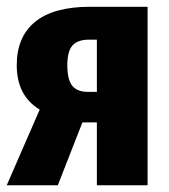

<svg xmlns="http://www.w3.org/2000/svg" viewBox="-20 -551 503 571"><path d="M247.1 -530.8H418.9V0H268.1V-187H225.1L151.9 0H0L98.1 -225.1Q29.8 -266.1 29.8 -356.9Q29.8 -441.9 84.7 -486.3Q139.6 -530.8 247.1 -530.8ZM241.2 -277.8H268.1V-433.1H245.1Q210.9 -433.1 195.6 -415.8Q180.2 -398.4 180.2 -356.9Q180.2 -314.5 194.8 -296.1Q209.5 -277.8 241.2 -277.8Z"/></svg>

Font: Fira Sans Compressed
Style: Bold
Weight: 700
Width: 1
Designer: Carrois Corporate & Edenspiekermann AG
Foundry: Carrois Corporate GbR & Edenspiekermann AG
Version: Version 4.203;PS 004.203;hotconv 1.0.88;makeotf.lib2.5.64775